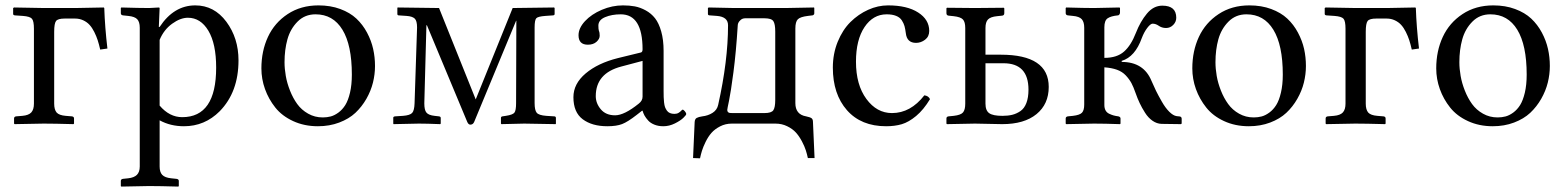

<svg xmlns="http://www.w3.org/2000/svg" viewBox="-20 -459 5816 713"><path d="M106 -74.2V-352.1Q106 -380.9 98.6 -389.4Q91.3 -397.9 64.9 -399.9L35.2 -401.9Q28.8 -402.8 28.8 -407.2V-429.2L32.2 -431.2Q114.3 -429.2 144 -429.2H259.8L365.2 -431.2L367.2 -429.2Q369.6 -357.4 378.9 -278.8L352.1 -274.9Q347.7 -294.4 342.8 -309.6Q337.9 -324.7 330.1 -340.3Q322.3 -356 312.7 -366.5Q303.2 -377 289.3 -383.5Q275.4 -390.1 258.8 -390.1H220.2Q195.3 -390.1 188.2 -381.1Q181.2 -372.1 181.2 -340.8V-74.2Q181.2 -51.8 190.4 -41Q199.7 -30.8 224.1 -28.8L247.1 -26.9Q254.9 -25.9 254.9 -19V0L252.9 2Q181.2 0 142.1 0L34.2 2L32.2 0V-19Q32.2 -25.9 40 -26.9L63 -28.8Q86.4 -30.8 96.2 -41.5Q106 -52.2 106 -74.2Z M572.8 -311V-66.9Q609.4 -23.9 656.7 -23.9Q782.7 -23.9 782.7 -208Q782.7 -296.4 753.9 -344.7Q725.1 -393.1 677.7 -393.1Q649.9 -393.1 619.1 -370.8Q588.4 -348.6 572.8 -311ZM572.8 -429.2 569.8 -358.9H572.8Q625.5 -439 705.1 -439Q775.4 -439 820.6 -378.2Q865.7 -317.4 865.7 -234.9Q865.7 -117.2 795.9 -45.9Q740.2 9.8 663.1 9.8Q612.8 9.8 572.8 -12.2V159.2Q572.8 180.2 582.5 190.4Q592.3 200.7 615.7 203.1L634.8 205.1Q644 206.1 644 212.9V231.9L642.1 233.9Q572.8 231.9 533.7 231.9L430.7 233.9L428.7 231.9V212.9Q428.7 206.1 437 205.1L456.1 203.1Q478 200.7 488.5 190.2Q499 179.7 499 159.2V-356Q499 -377.4 489.7 -387.5Q480.5 -397.5 456.1 -399.9L437 -401.9Q428.7 -402.8 428.7 -410.2V-429.2L430.7 -431.2Q498.5 -429.2 533.7 -429.2L570.8 -431.2Z M950.7 -205.1Q950.7 -269.5 975.1 -322Q999.5 -374.5 1048.3 -406.7Q1097.2 -439 1162.6 -439Q1207.5 -439 1243.7 -425.5Q1279.8 -412.1 1303.5 -389.9Q1327.1 -367.7 1343 -337.9Q1358.9 -308.1 1365.7 -277.3Q1372.6 -246.6 1372.6 -213.9Q1372.6 -183.1 1365 -152.3Q1357.4 -121.6 1340.6 -92Q1323.7 -62.5 1299.8 -40Q1275.9 -17.6 1239.7 -3.9Q1203.6 9.8 1160.6 9.8Q1109.9 9.8 1068.6 -9.3Q1027.3 -28.3 1002.4 -59.6Q977.5 -90.8 964.1 -128.2Q950.7 -165.5 950.7 -205.1ZM1151.9 -405.8Q1111.8 -405.8 1085 -378.7Q1058.1 -351.6 1047.4 -313Q1036.6 -274.4 1036.6 -228Q1036.6 -203.6 1041.3 -177Q1045.9 -150.4 1056.9 -122.6Q1067.9 -94.7 1083.7 -72.8Q1099.6 -50.8 1124.3 -36.9Q1148.9 -22.9 1178.7 -22.9Q1194.3 -22.9 1208.3 -26.6Q1222.2 -30.3 1236.8 -41Q1251.5 -51.8 1262.2 -68.8Q1272.9 -85.9 1279.8 -115Q1286.6 -144 1286.6 -182.1Q1286.6 -291.5 1251.7 -348.6Q1216.8 -405.8 1151.9 -405.8Z M1456.5 -431.2 1610.4 -429.2 1746.6 -89.8 1883.8 -429.2 2037.6 -431.2 2039.6 -429.2V-407.2Q2039.6 -402.3 2033.7 -401.9L2005.4 -399.9Q1978 -397.9 1971.7 -391.4Q1965.3 -384.8 1965.3 -356.9V-76.2Q1965.3 -49.8 1973.1 -40.3Q1981 -30.8 2008.8 -28.8L2038.6 -26.9Q2044.4 -26.4 2044.4 -21V0L2043.5 2Q1956.5 0 1926.8 0L1841.8 2L1840.3 0V-21Q1840.3 -25.9 1845.7 -26.9L1858.4 -28.8Q1884.3 -32.7 1890.4 -40.8Q1896.5 -48.8 1896.5 -76.2L1897.5 -381.8H1896.5L1740.7 -5.9Q1736.3 3.9 1726.6 3.9Q1719.7 3.9 1715.3 -5.9L1565.4 -365.2H1563.5L1555.7 -75.2Q1555.7 -50.3 1563.5 -41Q1571.3 -31.2 1593.8 -28.8L1610.4 -26.9Q1616.7 -25.9 1616.7 -21V0L1614.7 2Q1565.4 0 1535.6 0L1441.4 2L1440.4 0V-22Q1440.4 -25.9 1446.8 -26.9L1476.6 -28.8Q1502.4 -30.8 1510.5 -39.6Q1518.6 -48.3 1519.5 -75.2L1528.8 -356.9Q1528.8 -381.8 1520 -390.1Q1511.2 -398.4 1489.7 -399.9L1460.4 -401.9Q1455.6 -402.3 1455.6 -407.2V-429.2Z M2366.2 -232.9 2287.1 -211.9Q2192.4 -187 2192.4 -102.1Q2192.4 -75.2 2211.2 -53Q2230 -30.8 2264.2 -30.8Q2298.3 -30.8 2352.1 -74.2Q2366.2 -85 2366.2 -100.1ZM2366.2 -47.9H2364.3L2344.2 -32.2Q2311 -6.3 2290.3 1.7Q2269.5 9.8 2235.4 9.8Q2178.7 9.8 2144 -16.1Q2109.4 -42 2109.4 -98.1Q2109.4 -147.9 2154.8 -186.3Q2200.2 -224.6 2274.4 -243.2L2360.4 -264.2Q2366.2 -266.1 2366.2 -275.9Q2366.2 -405.8 2285.2 -405.8Q2252 -405.8 2227.1 -395.3Q2202.1 -384.8 2202.1 -363.8Q2202.1 -350.1 2204.1 -344.2Q2207 -338.4 2207 -326.2Q2207 -314.5 2195.1 -303.7Q2183.1 -293 2163.1 -293Q2128.4 -293 2128.4 -328.1Q2128.4 -354.5 2152.3 -380.4Q2176.3 -406.2 2214.8 -422.6Q2253.4 -439 2293.5 -439Q2317.4 -439 2337.4 -435.3Q2357.4 -431.6 2377.9 -420.4Q2398.4 -409.2 2412.6 -391.1Q2426.8 -373 2435.5 -342Q2444.3 -311 2444.3 -270V-121.1Q2444.3 -106.9 2444.6 -98.6Q2444.8 -90.3 2446 -78.9Q2447.3 -67.4 2449.7 -61Q2452.1 -54.7 2456.5 -48.3Q2460.9 -42 2468 -39.1Q2475.1 -36.1 2484.4 -36.1Q2493.7 -36.1 2500 -40Q2506.3 -43.9 2509.8 -47.9Q2513.2 -51.8 2515.1 -51.8Q2518.1 -51.8 2523.2 -45.9Q2528.3 -40 2528.3 -35.2Q2528.3 -31.7 2517.8 -21.5Q2507.3 -11.2 2486.3 -0.7Q2465.3 9.8 2443.4 9.8Q2424.8 9.8 2410.2 3.9Q2395.5 -2 2387 -11.5Q2378.4 -21 2373.5 -29.8Q2368.7 -38.6 2366.2 -47.9Z M2553.7 127.9 2559.6 -4.9Q2560.1 -17.1 2567.1 -21Q2574.2 -24.9 2587.9 -26.9Q2609.4 -29.3 2626.2 -40Q2643.1 -50.8 2647 -69.8Q2683.6 -233.4 2683.6 -365.2Q2683.6 -396.5 2642.6 -399.9L2615.7 -401.9Q2608.9 -401.9 2608.9 -407.2V-429.2L2611.8 -431.2Q2689.5 -429.2 2706.5 -429.2H2897L3002.9 -431.2L3003.9 -429.2V-409.2Q3003.9 -406.2 3001.5 -404.1Q2999 -401.9 2996.6 -401.9L2980 -399.9Q2952.1 -396.5 2942.9 -387.5Q2933.6 -378.4 2933.6 -353V-76.2Q2933.6 -33.7 2973.6 -26.9Q2988.3 -23.9 2993.7 -20Q2999 -16.1 2999 -5.9L3004.9 127.9H2980Q2977.1 113.8 2972.4 99.1Q2967.8 84.5 2958 65.9Q2948.2 47.4 2935.8 33.4Q2923.3 19.5 2903.3 9.8Q2883.3 0 2859.9 0H2697.8Q2673.8 0 2654.1 10.3Q2634.3 20.5 2622.1 34.4Q2609.9 48.3 2600.3 67.9Q2590.8 87.4 2586.7 101.1Q2582.5 114.7 2579.6 128.9ZM2680.7 -50.8Q2680.7 -45.4 2683.6 -42.7Q2686.5 -40 2689.9 -39.6Q2693.4 -39.1 2699.7 -39.1H2818.8Q2844.7 -39.1 2851.8 -49.6Q2858.9 -60.1 2858.9 -87.9V-341.8Q2858.9 -370.1 2851.8 -380.6Q2844.7 -391.1 2818.8 -391.1H2747.6Q2737.3 -391.1 2730.5 -385Q2723.6 -378.9 2721.7 -373.8Q2719.7 -368.7 2719.7 -365.2Q2713.4 -264.6 2703.6 -190.4Q2693.8 -116.2 2687.3 -85.2Q2680.7 -54.2 2680.7 -50.8Z M3433.6 -90.8Q3409.7 -51.3 3382.1 -28.3Q3354.5 -5.4 3328.9 2.2Q3303.2 9.8 3270.5 9.8Q3177.7 9.8 3125.2 -49.8Q3072.8 -109.4 3072.8 -208Q3072.8 -259.3 3090.8 -303.7Q3108.9 -348.1 3138.2 -377.2Q3167.5 -406.2 3203.9 -422.6Q3240.2 -439 3277.8 -439Q3348.6 -439 3389.6 -412.6Q3430.7 -386.2 3430.7 -344.2Q3430.7 -323.2 3415.3 -311.5Q3399.9 -299.8 3381.8 -299.8Q3347.7 -299.8 3343.8 -335.9Q3341.8 -351.6 3338.9 -362.1Q3335.9 -372.6 3328.9 -383.5Q3321.8 -394.5 3307.6 -400.1Q3293.5 -405.8 3272.5 -405.8Q3222.2 -405.8 3190.4 -358.4Q3158.7 -311 3158.7 -230Q3158.7 -144 3197.3 -91.6Q3235.8 -39.1 3292.5 -39.1Q3361.3 -39.1 3412.6 -105Q3428.2 -103 3433.6 -90.8Z M3799.3 -126Q3799.3 -224.1 3706.5 -224.1H3639.6V-74.2Q3639.6 -48.3 3653.6 -38.6Q3667.5 -28.8 3702.6 -28.8Q3723.1 -28.8 3739 -32.7Q3754.9 -36.6 3769.3 -46.4Q3783.7 -56.2 3791.5 -76.4Q3799.3 -96.7 3799.3 -126ZM3564.5 -74.2V-355Q3564.5 -377.4 3555.9 -386.7Q3547.4 -396 3521.5 -398.9L3502.4 -400.9Q3494.6 -401.9 3494.6 -410.2V-428.2L3496.6 -430.2Q3564.5 -429.2 3600.6 -429.2L3707.5 -430.2L3709.5 -428.2V-410.2Q3709.5 -401.9 3701.7 -400.9L3682.6 -398.9Q3658.2 -396.5 3648.9 -386.7Q3639.6 -377 3639.6 -355V-255.9H3696.3Q3874.5 -255.9 3874.5 -136.2Q3874.5 -72.3 3829.1 -35.2Q3783.7 2 3701.7 2Q3682.1 2 3651.4 1Q3620.6 0 3600.6 0L3496.6 2L3494.6 0V-19Q3494.6 -25.9 3502.4 -26.9L3521.5 -28.8Q3547.9 -31.7 3556.2 -41.5Q3564.5 -51.3 3564.5 -74.2Z M3937.5 0V-19Q3937.5 -25.4 3945.3 -26.9L3964.4 -28.8Q3989.7 -31.7 3998 -40.5Q4006.3 -49.3 4006.3 -70.8V-356Q4006.3 -377.4 3997.1 -387.7Q3987.8 -397.9 3964.4 -399.9L3945.3 -401.9Q3937.5 -403.3 3937.5 -410.2V-429.2L3939.5 -431.2Q4007.3 -429.2 4042.5 -429.2L4137.2 -431.2L4139.2 -429.2V-412.1Q4139.2 -408.2 4136.7 -405Q4134.3 -401.9 4131.3 -401.9Q4105.5 -399.4 4093.3 -391.1Q4081.1 -382.8 4081.1 -357.9V-244.1Q4127.9 -244.1 4154.3 -267.6Q4180.2 -290.5 4198.2 -336.9Q4214.8 -379.4 4239.3 -408.7Q4263.7 -438 4296.4 -438Q4348.1 -438 4348.1 -393.1Q4348.1 -377.9 4336.9 -366.5Q4325.7 -355 4310.1 -355Q4294.4 -355 4282.2 -363.8Q4271.5 -371.1 4260.3 -371.1Q4252.4 -371.1 4240.5 -355.5Q4228.5 -339.8 4220.2 -317.9Q4195.3 -248 4145.5 -232.9V-229Q4227.5 -229 4256.3 -158.2Q4264.2 -139.6 4272.9 -121.8Q4281.7 -104 4294.7 -81.3Q4307.6 -58.6 4322 -44.2Q4336.4 -29.8 4349.1 -27.8L4357.4 -26.9Q4368.2 -26.9 4368.2 -18.1V0L4365.2 2L4293.5 1Q4275.9 0.5 4260 -10.5Q4244.1 -21.5 4232.2 -40.3Q4220.2 -59.1 4212.2 -76.2Q4204.1 -93.3 4197.3 -112.8Q4189 -136.7 4181.6 -150.4Q4173.3 -165.5 4160.4 -179.2Q4147.5 -192.9 4127.9 -200Q4108.4 -207 4081.1 -209V-68.8Q4081.1 -57.1 4085.7 -48.8Q4090.3 -40.5 4099.4 -36.4Q4108.4 -32.2 4115.5 -30.3Q4122.6 -28.3 4133.3 -26.9Q4141.1 -24.9 4141.1 -19V0L4139.2 2Q4081.5 0 4042.5 0L3939.5 2Z M4407.7 -205.1Q4407.7 -269.5 4432.1 -322Q4456.5 -374.5 4505.4 -406.7Q4554.2 -439 4619.6 -439Q4664.6 -439 4700.7 -425.5Q4736.8 -412.1 4760.5 -389.9Q4784.2 -367.7 4800 -337.9Q4815.9 -308.1 4822.8 -277.3Q4829.6 -246.6 4829.6 -213.9Q4829.6 -183.1 4822 -152.3Q4814.5 -121.6 4797.6 -92Q4780.8 -62.5 4756.8 -40Q4732.9 -17.6 4696.8 -3.9Q4660.6 9.8 4617.7 9.8Q4566.9 9.8 4525.6 -9.3Q4484.4 -28.3 4459.5 -59.6Q4434.6 -90.8 4421.1 -128.2Q4407.7 -165.5 4407.7 -205.1ZM4608.9 -405.8Q4568.8 -405.8 4542 -378.7Q4515.1 -351.6 4504.4 -313Q4493.7 -274.4 4493.7 -228Q4493.7 -203.6 4498.3 -177Q4502.9 -150.4 4513.9 -122.6Q4524.9 -94.7 4540.8 -72.8Q4556.6 -50.8 4581.3 -36.9Q4606 -22.9 4635.7 -22.9Q4651.4 -22.9 4665.3 -26.6Q4679.2 -30.3 4693.8 -41Q4708.5 -51.8 4719.2 -68.8Q4730 -85.9 4736.8 -115Q4743.7 -144 4743.7 -182.1Q4743.7 -291.5 4708.7 -348.6Q4673.8 -405.8 4608.9 -405.8Z M4976.6 -74.2V-352.1Q4976.6 -380.9 4969.2 -389.4Q4961.9 -397.9 4935.5 -399.9L4905.8 -401.9Q4899.4 -402.8 4899.4 -407.2V-429.2L4902.8 -431.2Q4984.9 -429.2 5014.6 -429.2H5130.4L5235.8 -431.2L5237.8 -429.2Q5240.2 -357.4 5249.5 -278.8L5222.7 -274.9Q5218.3 -294.4 5213.4 -309.6Q5208.5 -324.7 5200.7 -340.3Q5192.9 -356 5183.3 -366.5Q5173.8 -377 5159.9 -383.5Q5146 -390.1 5129.4 -390.1H5090.8Q5065.9 -390.1 5058.8 -381.1Q5051.8 -372.1 5051.8 -340.8V-74.2Q5051.8 -51.8 5061 -41Q5070.3 -30.8 5094.7 -28.8L5117.7 -26.9Q5125.5 -25.9 5125.5 -19V0L5123.5 2Q5051.8 0 5012.7 0L4904.8 2L4902.8 0V-19Q4902.8 -25.9 4910.6 -26.9L4933.6 -28.8Q4957 -30.8 4966.8 -41.5Q4976.6 -52.2 4976.6 -74.2Z M5313.5 -205.1Q5313.5 -269.5 5337.9 -322Q5362.3 -374.5 5411.1 -406.7Q5460 -439 5525.4 -439Q5570.3 -439 5606.4 -425.5Q5642.6 -412.1 5666.3 -389.9Q5689.9 -367.7 5705.8 -337.9Q5721.7 -308.1 5728.5 -277.3Q5735.4 -246.6 5735.4 -213.9Q5735.4 -183.1 5727.8 -152.3Q5720.2 -121.6 5703.4 -92Q5686.5 -62.5 5662.6 -40Q5638.7 -17.6 5602.5 -3.9Q5566.4 9.8 5523.4 9.8Q5472.7 9.8 5431.4 -9.3Q5390.1 -28.3 5365.2 -59.6Q5340.3 -90.8 5326.9 -128.2Q5313.5 -165.5 5313.5 -205.1ZM5514.6 -405.8Q5474.6 -405.8 5447.8 -378.7Q5420.9 -351.6 5410.2 -313Q5399.4 -274.4 5399.4 -228Q5399.4 -203.6 5404.1 -177Q5408.7 -150.4 5419.7 -122.6Q5430.7 -94.7 5446.5 -72.8Q5462.4 -50.8 5487.1 -36.9Q5511.7 -22.9 5541.5 -22.9Q5557.1 -22.9 5571 -26.6Q5585 -30.3 5599.6 -41Q5614.3 -51.8 5625 -68.8Q5635.7 -85.9 5642.6 -115Q5649.4 -144 5649.4 -182.1Q5649.4 -291.5 5614.5 -348.6Q5579.6 -405.8 5514.6 -405.8Z"/></svg>

Font: Linux Libertine G
Style: Regular
Weight: 400
Designer: Philipp H. Poll
Foundry: Philipp H. Poll
Version: Version 4.7.5